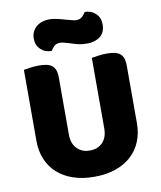

<svg xmlns="http://www.w3.org/2000/svg" viewBox="-93 -926 851 1016"><g transform="rotate(-10 332.0 -418.0)"><path d="M602 -224Q602 -170 583.5 -125.5Q565 -81 530 -49.5Q495 -18 445 -1Q395 16 332 16Q269 16 219 -1Q169 -18 134 -49.5Q99 -81 80.5 -125.5Q62 -170 62 -224V-606Q73 -608 97 -611.5Q121 -615 143 -615Q166 -615 183.5 -611.5Q201 -608 213 -599Q225 -590 231 -574Q237 -558 237 -532V-227Q237 -179 263.5 -152Q290 -125 332 -125Q375 -125 401 -152Q427 -179 427 -227V-606Q438 -608 462 -611.5Q486 -615 508 -615Q531 -615 548.5 -611.5Q566 -608 578 -599Q590 -590 596 -574Q602 -558 602 -532ZM331 -828Q349 -823 361 -820Q373 -817 381 -817Q403 -817 415 -830Q427 -843 432 -852Q467 -852 490.5 -829.5Q514 -807 514 -772Q514 -727 486 -706Q458 -685 416 -685Q402 -685 388 -686.5Q374 -688 357 -693L317 -705Q303 -709 293.5 -711.5Q284 -714 275 -714Q253 -714 241.5 -701.5Q230 -689 224 -679Q189 -679 165.5 -701.5Q142 -724 142 -759Q142 -781 150.5 -797.5Q159 -814 173 -825Q187 -836 204.5 -841Q222 -846 240 -846Q253 -846 271.5 -843Q290 -840 331 -828Z"/></g></svg>

Font: Baloo Paaji
Style: Regular
Weight: 400
Designer: Shuchita Grover and Ek Type
Foundry: Ek Type
Version: Version 1.007;PS 1.000;hotconv 1.0.88;makeotf.lib2.5.647800